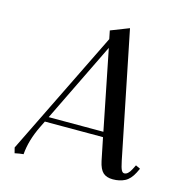

<svg xmlns="http://www.w3.org/2000/svg" viewBox="-107 -815 884 922"><g transform="rotate(15 335.0 -354.0)"><path d="M40 -19 344.2 -639.2 335.9 -680.2 426.8 -715.8 553.2 -90.8Q560.1 -57.1 565.9 -46.1Q571.8 -35.2 580.1 -35.2Q598.6 -35.2 613.8 -64.9L625 -86.9L647.9 -76.2L637.2 -54.2Q619.1 -19 593.5 -6.1Q567.9 6.8 534.2 6.8Q502.9 6.8 485.6 -9Q468.3 -24.9 460 -64L437 -176.8H147.9L132.8 -146Q95.2 -69.3 89.8 1Q71.8 2.4 46.9 7.8ZM160.2 -202.1H432.1L353 -598.1Z"/></g></svg>

Font: Dihjauti S
Style: Bold Italic
Weight: 700
Italic angle: -9°
Designer: T. Christopher White
Version: Version 3.0.0